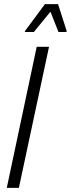

<svg xmlns="http://www.w3.org/2000/svg" viewBox="-20 -916 345 936"><path d="M13 0 159 -688H219L72 0ZM101 -760 102 -765 199 -896H263L305 -765L304 -760H265L226 -859L145 -760Z"/></svg>

Font: Saira Condensed Light
Style: Italic
Weight: 300
Width: 3
Italic angle: -12°
Designer: Hector Gatti with collaboration of the Omnibus-Type team
Foundry: Omnibus-Type
Version: Version 1.101